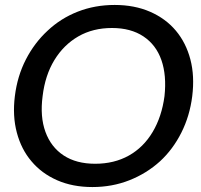

<svg xmlns="http://www.w3.org/2000/svg" viewBox="-20 -747 810 775"><path d="M353 8Q273 8 210.5 -19.5Q148 -47 107 -96Q66 -144 48 -211.5Q30 -279 40 -359Q50 -440 84.5 -507Q119 -574 172 -623Q225 -673 294 -700Q363 -727 443 -727Q523 -727 586 -699.5Q649 -672 690 -623Q731 -574 748.5 -507Q766 -440 756 -359Q746 -279 712 -211.5Q678 -144 626 -96Q572 -47 502.5 -19.5Q433 8 353 8ZM364 -86Q441 -86 500 -119Q559 -152 596 -214Q633 -276 644 -359Q653 -443 631.5 -504.5Q610 -566 559 -600Q508 -634 432 -634Q355 -634 296 -600Q237 -566 199.5 -504.5Q162 -443 152 -359Q141 -276 163.5 -214.5Q186 -153 237 -119.5Q288 -86 364 -86Z"/></svg>

Font: Aleo Medium
Style: Italic
Weight: 500
Italic angle: -7°
Designer: Alessio Laiso
Foundry: Alessio Laiso
Version: Version 2.001;gftools[0.9.29]